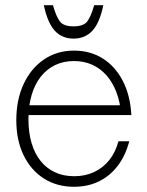

<svg xmlns="http://www.w3.org/2000/svg" viewBox="-20 -702 564 736"><path d="M263.5 14Q197.5 14 147.8 -18Q98 -50 70.2 -107.5Q42.5 -165 42.5 -241Q42.5 -319.5 70.5 -379.8Q98.5 -440 148.5 -474Q198.5 -508 263.5 -508Q326.5 -508 374.5 -477.5Q422.5 -447 451 -391.5Q479.5 -336 483.5 -261H444.5Q441 -309.5 426.5 -347.8Q412 -386 388.5 -412.8Q365 -439.5 333.5 -453.8Q302 -468 263.5 -468Q223.5 -468 191.2 -452.5Q159 -437 136.2 -408Q113.5 -379 101.2 -337.8Q89 -296.5 89 -245.5Q89 -194.5 101 -153.8Q113 -113 135.8 -84.8Q158.5 -56.5 191 -41.5Q223.5 -26.5 264.5 -26.5Q306.5 -26.5 340.8 -42.5Q375 -58.5 399 -88.5Q423 -118.5 434 -160.5H475.5Q461 -105 431 -66Q401 -27 358.8 -6.5Q316.5 14 263.5 14ZM63.5 -261V-298.5H468L469.5 -261ZM262 -554Q218 -554 190.2 -584Q162.5 -614 148 -682H183Q195 -639.5 209.2 -620.2Q223.5 -601 262 -601Q300.5 -601 314.8 -620.2Q329 -639.5 341 -682H376Q362 -614 334 -584Q306 -554 262 -554Z"/></svg>

Font: Russolo 10pt ExtraLight
Style: Regular
Weight: 200
Designer: Micah Stupak-Hahn
Version: Version 1.000